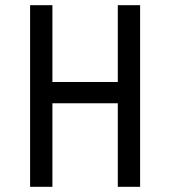

<svg xmlns="http://www.w3.org/2000/svg" viewBox="-20 -720 656 740"><path d="M96 -700H182V-404H434V-700H520V0H434V-322H182V0H96Z"/></svg>

Font: Overpass Mono
Style: Regular
Weight: 400
Monospace: yes
Designer: Delve Withrington, Dave Bailey
Foundry: Delve Fonts
Version: Version 1.000;DELV;Overpass